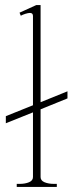

<svg xmlns="http://www.w3.org/2000/svg" viewBox="-20 -737 289 757"><path d="M140 -306V-39Q140 -25 155.5 -18.5Q171 -12 193 -12H204V0H46V-12H57Q79 -12 94.5 -18.5Q110 -25 110 -39V-294L3 -251V-279L110 -322V-674Q110 -686 98 -686Q91 -686 80 -682.5Q69 -679 62 -675L57 -687L123 -717H140V-334L246 -377V-349Z"/></svg>

Font: Taviraj Thin
Style: Regular
Weight: 250
Designer: Katatrad Team
Foundry: CadsonDemak
Version: Version 1.001